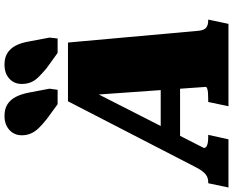

<svg xmlns="http://www.w3.org/2000/svg" viewBox="-160 -924 1035 853"><g transform="rotate(-90 357.5 -497.5)"><path d="M171 -301H432L419 -215H142ZM362 -607 381 -609 127 -110Q126 -105 130.5 -100Q135 -95 146.5 -92.5Q158 -90 175 -90H185L165 0H-49L-30 -90H-24Q-5 -90 9.5 -101.5Q24 -113 40 -143L334 -713H595L647 -136Q649 -109 660.5 -99.5Q672 -90 693 -90H697L678 0H312L331 -90H343Q360 -90 372 -91Q384 -92 390.5 -94.5Q397 -97 398 -100ZM373 -885 390 -795 385 -759H321L254 -808Q229 -828 213.5 -844.5Q198 -861 190.5 -879Q183 -897 183 -918Q183 -952 207 -973.5Q231 -995 269 -995Q300 -995 320.5 -982Q341 -969 353.5 -945Q366 -921 373 -885ZM600 -885 617 -795 613 -759H549L481 -808Q457 -828 441 -844.5Q425 -861 418 -879Q411 -897 411 -918Q411 -952 434.5 -973.5Q458 -995 497 -995Q528 -995 548.5 -982Q569 -969 581.5 -945Q594 -921 600 -885Z"/></g></svg>

Font: Roboto Serif 20pt Black
Style: Italic
Weight: 900
Italic angle: -10°
Version: Version 1.008